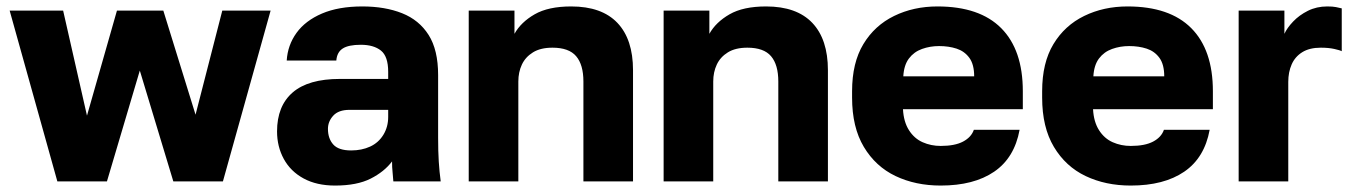

<svg xmlns="http://www.w3.org/2000/svg" viewBox="-20 -563 4205 596"><path d="M158 0 10 -530H176L250 -204L343 -530H487L587 -207L670 -530H820L672 0H518L414 -344L312 0Z M1020 13Q963 13 922.5 -9Q882 -31 861 -69.5Q840 -108 840 -155Q840 -234 888.5 -276Q937 -318 1035 -318H1185V-340Q1185 -388 1162.5 -406Q1140 -424 1100 -424Q1062 -424 1044 -412.5Q1026 -401 1024 -375H870Q873 -423 900.5 -461Q928 -499 979.5 -521Q1031 -543 1105 -543Q1175 -543 1228 -522Q1281 -501 1310.5 -454.5Q1340 -408 1340 -330V-135Q1340 -93 1342 -61.5Q1344 -30 1348 0H1201Q1200 -17 1198.5 -30Q1197 -43 1197 -62Q1173 -30 1130.5 -8.5Q1088 13 1020 13ZM1070 -96Q1103 -96 1129 -108Q1155 -120 1170 -144.5Q1185 -169 1185 -200V-222H1065Q1031 -222 1014.5 -204Q998 -186 998 -163Q998 -133 1014.5 -114.5Q1031 -96 1070 -96Z M1435 0V-530H1577V-458Q1597 -494 1639.5 -518.5Q1682 -543 1753 -543Q1848 -543 1896.5 -492Q1945 -441 1945 -345V0H1791V-310Q1791 -362 1768.5 -388.5Q1746 -415 1695 -415Q1658 -415 1634.5 -400.5Q1611 -386 1600 -362.5Q1589 -339 1589 -310V0Z M2040 0V-530H2182V-458Q2202 -494 2244.5 -518.5Q2287 -543 2358 -543Q2453 -543 2501.5 -492Q2550 -441 2550 -345V0H2396V-310Q2396 -362 2373.5 -388.5Q2351 -415 2300 -415Q2263 -415 2239.5 -400.5Q2216 -386 2205 -362.5Q2194 -339 2194 -310V0Z M2900 13Q2822 13 2760 -16.5Q2698 -46 2661.5 -107Q2625 -168 2625 -260V-280Q2625 -368 2660 -426Q2695 -484 2755.5 -513.5Q2816 -543 2890 -543Q3021 -543 3088 -475.5Q3155 -408 3155 -280V-224H2783Q2785 -185 2801.5 -159Q2818 -133 2844 -121.5Q2870 -110 2900 -110Q2944 -110 2969.5 -123.5Q2995 -137 3003 -160H3145Q3129 -73 3066 -30Q3003 13 2900 13ZM2895 -420Q2867 -420 2842 -411Q2817 -402 2801.5 -381.5Q2786 -361 2784 -326H3004Q3004 -363 2989 -383.5Q2974 -404 2949.5 -412Q2925 -420 2895 -420Z M3490 13Q3412 13 3350 -16.5Q3288 -46 3251.5 -107Q3215 -168 3215 -260V-280Q3215 -368 3250 -426Q3285 -484 3345.5 -513.5Q3406 -543 3480 -543Q3611 -543 3678 -475.5Q3745 -408 3745 -280V-224H3373Q3375 -185 3391.5 -159Q3408 -133 3434 -121.5Q3460 -110 3490 -110Q3534 -110 3559.5 -123.5Q3585 -137 3593 -160H3735Q3719 -73 3656 -30Q3593 13 3490 13ZM3485 -420Q3457 -420 3432 -411Q3407 -402 3391.5 -381.5Q3376 -361 3374 -326H3594Q3594 -363 3579 -383.5Q3564 -404 3539.5 -412Q3515 -420 3485 -420Z M3825 0V-530H3967V-458Q3975 -476 3994 -496Q4013 -516 4040 -529.5Q4067 -543 4100 -543Q4117 -543 4127 -541Q4137 -539 4145 -537V-404Q4140 -407 4122 -411Q4104 -415 4080 -415Q4045 -415 4022.5 -401Q4000 -387 3989.5 -363Q3979 -339 3979 -309V0Z"/></svg>

Font: Golos Text
Style: Bold
Weight: 700
Designer: A.Korolkova, Vitaly Kuzmin
Foundry: ParaType Ltd
Version: Version 2.004